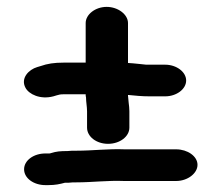

<svg xmlns="http://www.w3.org/2000/svg" viewBox="-20 -584 643 558"><path d="M112 -46H120C141 -46 154 -49 169 -53H180C187 -54 194 -54 202 -54C248 -54 294 -60 340 -58H492C525 -58 554 -80 554 -105C554 -130 525 -150 492 -150H343C294 -152 250 -146 202 -146C192 -146 183 -146 176 -145C155 -145 144 -144 128 -139C126 -138 124 -138 122 -138H112C78 -138 50 -118 50 -92C50 -66 78 -46 112 -46ZM229 -517V-402H165C137 -402 118 -399 98 -392L88 -389C64 -382 39 -357 54 -329C64 -310 97 -294 135 -304L145 -307C151 -309 156 -310 165 -310H229C229 -307 229 -303 230 -301C230 -287 233 -274 233 -260V-213C233 -187 260 -166 294 -166C328 -166 356 -187 356 -213V-261C356 -269 355 -277 354 -285L352 -306V-308H353C374 -306 391 -304 415 -304H460C493 -304 521 -325 521 -350C521 -375 493 -396 460 -396H405C392 -397 381 -399 366 -400L352 -401V-517C352 -542 323 -564 290 -564C257 -564 229 -542 229 -517Z"/></svg>

Font: Blanket
Style: Sik
Weight: 700
Foundry: Cannot Into Space Fonts
Version: Version 0.9